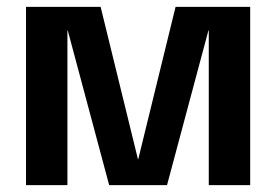

<svg xmlns="http://www.w3.org/2000/svg" viewBox="-20 -541 807 561"><path d="M56 0V-521H274L383 -76H384L493 -521H711V0H590V-452H589L468 0H299L178 -452H177V0Z"/></svg>

Font: TikTok Sans 24pt SemiBold
Style: Regular
Weight: 600
Version: Version 4.000